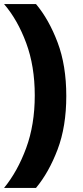

<svg xmlns="http://www.w3.org/2000/svg" viewBox="-20 -750 410 950"><path d="M0 180Q67 98 109.5 -17.5Q152 -133 152 -278Q152 -423 109.5 -537.5Q67 -652 0 -730H158Q222 -654 265 -540Q308 -426 308 -275Q308 -124 265 -10.5Q222 103 158 180Z"/></svg>

Font: MuseoModerno Thin
Style: Bold
Weight: 700
Version: Version 1.003